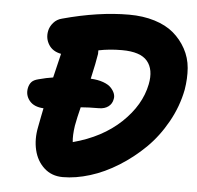

<svg xmlns="http://www.w3.org/2000/svg" viewBox="-52 -800 846 824"><g transform="rotate(5 371.5 -387.5)"><path d="M248 -27.8Q200.2 -27.8 167.7 -57.4Q135.3 -86.9 124.3 -133.5Q113.3 -180.2 124 -232.9Q126.5 -247.6 132.1 -275.1Q137.7 -302.7 140.1 -314.9Q98.6 -316.9 79.1 -341.1Q59.6 -365.2 65.9 -396Q69.3 -412.1 78.4 -422.1Q87.4 -432.1 107.9 -437Q142.1 -446.3 169.9 -450.2Q181.6 -501.5 194.8 -554.2Q158.2 -561 141.4 -587.9Q124.5 -614.7 130.9 -647Q134.8 -666.5 149.2 -683.1Q163.6 -699.7 186 -705.1Q339.8 -747.1 471.2 -747.1Q532.2 -747.1 581.8 -731.7Q631.3 -716.3 663.8 -688.7Q696.3 -661.1 717 -623.3Q737.8 -585.4 741.5 -541Q745.1 -496.6 736.8 -446.8Q722.7 -374 685.3 -307.1Q647.9 -240.2 597.2 -190.4Q546.4 -140.6 486.6 -103.3Q426.8 -65.9 365.2 -46.9Q303.7 -27.8 248 -27.8ZM280.8 -252Q274.4 -208.5 277.8 -181.2Q402.8 -214.4 482.9 -290Q563 -365.7 581.1 -457Q593.8 -521 563.7 -556.9Q533.7 -592.8 454.1 -592.8Q399.4 -592.8 353 -583V-567.9Q347.7 -532.2 331.1 -459Q362.3 -457.5 385.3 -449.2Q408.2 -440.9 419.4 -428.7Q430.7 -416.5 435.1 -404.3Q439.5 -392.1 437 -380.9Q433.6 -359.9 417.5 -347.9Q401.4 -335.9 377 -335.9Q332 -335.9 298.8 -333Q287.1 -287.1 280.8 -252Z"/></g></svg>

Font: Shantell Sans Bouncy
Style: Bold Italic
Weight: 700
Italic angle: -11.31°
Designer: Stephen Nixon, Anya Danilova, Shantell Martin
Foundry: Arrow Type
Version: Version 1.006;[9816181b4]